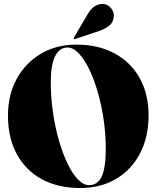

<svg xmlns="http://www.w3.org/2000/svg" viewBox="-20 -934 786 964"><path d="M363 -710Q474.5 -710 556 -665.5Q637.5 -621 681.8 -541Q726 -461 726 -355Q726 -246 683 -163.8Q640 -81.5 562.8 -35.8Q485.5 10 382.5 10Q271.5 10 190 -34.2Q108.5 -78.5 64.2 -160.2Q20 -242 20 -354Q20 -458 64 -538.2Q108 -618.5 185.2 -664.2Q262.5 -710 363 -710ZM511 -188Q511 -262.5 500 -335.8Q489 -409 470.2 -473.8Q451.5 -538.5 426.8 -588.5Q402 -638.5 374.5 -667Q347 -695.5 319 -695.5Q278 -695.5 256.5 -651.2Q235 -607 235 -522Q235 -445.5 245.8 -370.8Q256.5 -296 275.5 -230Q294.5 -164 318.8 -113.2Q343 -62.5 370.8 -33.5Q398.5 -4.5 426.5 -4.5Q471 -4.5 491 -48Q511 -91.5 511 -188ZM420 -862.5Q450.5 -914 493.5 -914Q520 -914 535.8 -895.2Q551.5 -876.5 551.5 -858Q551.5 -823 528.2 -805.2Q505 -787.5 478 -778.5L356.5 -738Q351.5 -736.5 350 -739Q348.5 -741.5 351 -745Z"/></svg>

Font: Fraunces 144pt Black
Style: Regular
Weight: 900
Version: Version 1.000;[0bf87f6ff]